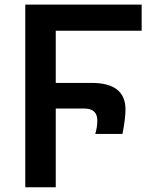

<svg xmlns="http://www.w3.org/2000/svg" viewBox="-20 -792 638 812"><path d="M86.9 0V-772.5H579.1V-662.1H215.8V-441.4H367.2Q510.7 -441.4 510.7 -329.1Q510.7 -291 498 -225.6H382.8Q391.6 -253.9 391.6 -282.2Q391.6 -333 335.9 -333H215.8V0Z"/></svg>

Font: Gothic A1
Style: Bold
Weight: 700
Version: Version 2.50